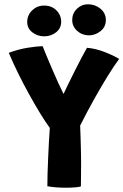

<svg xmlns="http://www.w3.org/2000/svg" viewBox="-20 -877 576 896"><path d="M212.5 -280Q191.5 -308.5 166.2 -350Q141 -391.5 114.5 -439.5Q88 -487.5 63.8 -536.8Q39.5 -586 21 -630.5Q67 -647.5 109.5 -654.2Q152 -661 179 -661.5Q183.5 -649.5 195.2 -621.2Q207 -593 221.8 -558.5Q236.5 -524 251.2 -491.5Q266 -459 276.5 -438.5Q283 -452.5 296.8 -481Q310.5 -509.5 327.5 -543.2Q344.5 -577 360.2 -607Q376 -637 386 -654Q427 -650.5 468.5 -634.2Q510 -618 536 -602Q514 -572.5 484.2 -524.8Q454.5 -477 421 -417.2Q387.5 -357.5 354 -291Q355.5 -263.5 356.2 -230.8Q357 -198 357.8 -168.5Q358.5 -139 358.5 -120.5Q358.5 -98 358.2 -73.8Q358 -49.5 357.8 -30.8Q357.5 -12 357.5 -7Q351.5 -4.5 332.2 -2.8Q313 -1 290.5 -1Q237 -1 201 -8Q201 -33 202 -68.5Q203 -104 204.8 -143Q206.5 -182 208.5 -218Q210.5 -254 212.5 -280ZM395 -712Q363.5 -712 340.2 -732.8Q317 -753.5 317 -784Q317 -814.5 338.8 -835.8Q360.5 -857 390.5 -857Q424 -857 449 -836.2Q474 -815.5 474 -783.5Q474 -751 449 -731.5Q424 -712 395 -712ZM186 -707.5Q155 -707.5 131 -726Q107 -744.5 107 -774.5Q107 -806.5 130.2 -828.8Q153.5 -851 185.5 -851Q221 -851 243.2 -828.8Q265.5 -806.5 265.5 -775Q265.5 -745.5 242 -726.5Q218.5 -707.5 186 -707.5Z"/></svg>

Font: Grandstander
Style: Bold
Weight: 700
Designer: Tyler Finck
Foundry: Etcetera Type Co
Version: Version 1.200; ttfautohint (v1.8.3)